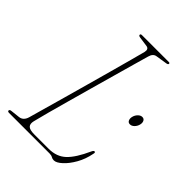

<svg xmlns="http://www.w3.org/2000/svg" viewBox="-208 -796 902 902"><g transform="rotate(45 243.0 -345.5)"><path d="M280.5 0H11Q1 0 1 -6.5Q1 -13.5 12.5 -14.5L57.5 -19.5Q83 -22.5 92 -52.5Q100 -81 113.5 -128.8Q127 -176.5 143.5 -235Q160 -293.5 177.2 -355.8Q194.5 -418 210.5 -476Q226.5 -534 239 -580.2Q251.5 -626.5 258.5 -653.5Q263.5 -676 245 -679L195.5 -686Q185 -687.5 185 -694Q185 -700 194 -700H372.5Q379 -700 379 -695Q379 -688.5 368 -687L314 -678.5Q292.5 -676 285.5 -649.5Q278 -623.5 265 -577.5Q252 -531.5 235.8 -473.8Q219.5 -416 202.2 -354.2Q185 -292.5 168.8 -234.2Q152.5 -176 139.8 -128.8Q127 -81.5 120.5 -54Q115.5 -33 125.5 -22.8Q135.5 -12.5 165.5 -12.5H261.5Q314 -12.5 347 -43.5Q380 -74.5 412 -145.5Q417 -156.5 422.5 -156.5Q430 -156.5 426.5 -144Q418.5 -102 398.8 -67.2Q379 -32.5 356.2 -11.8Q333.5 9 317 9Q307 9 299.8 4.5Q292.5 0 280.5 0ZM450 -363.5Q438.5 -363.5 434 -373.5Q429.5 -383.5 433 -396.5Q436.5 -410 446.2 -419.8Q456 -429.5 467 -429.5Q478.5 -429.5 483.2 -419.8Q488 -410 484.5 -396.5Q481 -383 471.2 -373.2Q461.5 -363.5 450 -363.5Z"/></g></svg>

Font: Fraunces 144pt Soft Thin
Style: Italic
Weight: 100
Italic angle: -16°
Version: Version 1.000;[0bf87f6ff]